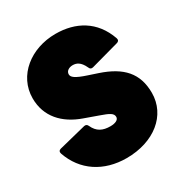

<svg xmlns="http://www.w3.org/2000/svg" viewBox="-177 -878 967 1021"><g transform="rotate(-30 306.5 -367.0)"><path d="M307 14C476 14 596 -83 596 -220C596 -341 532 -409 404 -452L347 -471C280 -493 262 -508 262 -526C262 -547 283 -558 304 -558C326 -558 350 -550 370 -506C374 -495 382 -491 393 -494L567 -542C578 -545 583 -553 579 -565C534 -693 431 -748 308 -748C157 -748 32 -651 32 -511C32 -399 103 -323 211 -285L295 -255C346 -237 368 -227 368 -204C368 -186 347 -176 317 -176C270 -176 238 -191 218 -235C214 -245 206 -249 196 -247L28 -205C17 -202 12 -194 16 -182C59 -57 167 14 307 14Z"/></g></svg>

Font: LINE Seed Sans TH Heavy
Style: Regular
Weight: 900
Designer: Dalton Maag Ltd | Thai characters by Cadson Demak Co.,Ltd.
Foundry: Dalton Maag Ltd
Version: Version 1.003